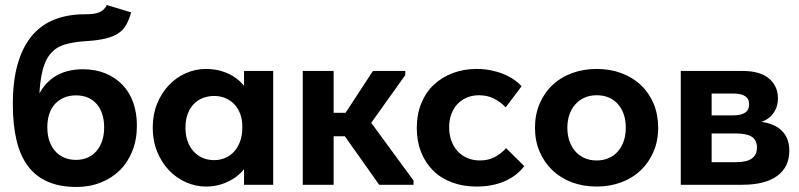

<svg xmlns="http://www.w3.org/2000/svg" viewBox="-20 -741 3205 770"><path d="M286.5 8.8Q339.5 8.8 384 -8.9Q428.5 -26.5 460.8 -58.4Q493 -90.3 511 -135.8Q529 -181.3 529 -237.5Q529 -288.5 514.1 -330.1Q499.3 -371.8 470.9 -401.1Q442.5 -430.5 402.5 -446.9Q362.5 -463.3 312.3 -463.3Q279.5 -463.3 249.8 -455.5Q220 -447.8 194.5 -430.4Q169 -413 149.4 -384.8Q129.8 -356.5 117.8 -315L136.5 -305Q136.5 -389.3 146.8 -441.1Q157 -493 179.5 -521.9Q202 -550.7 238 -561.9Q274 -573 325.3 -576Q372.8 -579 404 -586.6Q435.3 -594.2 455.3 -607.9Q475.3 -621.5 486.6 -642.2Q498 -663 505.8 -691.5L408.2 -720.8Q403.2 -710.3 395.9 -703.1Q388.5 -696 377.9 -691.5Q367.3 -687 352.9 -685.4Q338.5 -683.8 320.3 -683.8Q254.2 -683.8 200.7 -663.5Q147.2 -643.2 109.7 -599.6Q72.2 -556 51.9 -487.7Q31.5 -419.5 31.5 -322.8Q31.5 -240.2 46.4 -178Q61.2 -115.7 92.6 -74.2Q124 -32.7 172.3 -12Q220.5 8.8 286.5 8.8ZM284.5 -99.8Q258.5 -99.8 237.5 -108.9Q216.5 -118 201.5 -134.8Q186.5 -151.5 178.1 -175.6Q169.8 -199.8 169.8 -230.5Q169.8 -260.8 177.8 -284.6Q185.8 -308.5 201 -324.6Q216.3 -340.7 237.3 -349.6Q258.3 -358.5 284.8 -358.5Q311.8 -358.5 332.5 -349.5Q353.2 -340.5 367.7 -323.9Q382.2 -307.2 390 -283.4Q397.7 -259.5 397.7 -230.3Q397.7 -200 389.5 -175.6Q381.2 -151.3 366.2 -134.4Q351.2 -117.5 330.6 -108.6Q310 -99.8 284.5 -99.8Z M958.7 0H1075.5V-325.5V-332.5V-456.5H958.7V-332.5L951.7 -325.5V-126L958.7 -111ZM806.2 7.2Q840.7 7.2 870.9 -3Q901 -13.3 924.9 -30.4Q948.7 -47.5 964.9 -70.9Q981 -94.3 986.8 -120.8V-226.8H951.7Q951.7 -198.5 943.2 -174.9Q934.7 -151.3 920 -134.4Q905.2 -117.5 884.4 -108.1Q863.5 -98.8 838.8 -98.8Q814.3 -98.8 793.3 -107.6Q772.3 -116.5 756.6 -133.5Q741 -150.5 732.4 -174.5Q723.8 -198.5 723.8 -228.5Q723.8 -260.5 732.9 -284.5Q742 -308.5 757.9 -324.5Q773.8 -340.5 794.8 -348.4Q815.8 -356.2 838.5 -356.2Q864 -356.2 885.1 -347Q906.2 -337.7 921 -321.6Q935.7 -305.5 943.7 -283.1Q951.7 -260.8 951.7 -234.5H981.8V-342Q979.5 -366 965 -387.9Q950.5 -409.8 927.2 -427Q904 -444.3 873.1 -454.4Q842.2 -464.5 806.2 -464.5Q763.7 -464.5 725.1 -447.4Q686.5 -430.3 657.1 -399.3Q627.7 -368.3 610.1 -325.1Q592.5 -282 592.5 -229Q592.5 -176 610.4 -132.4Q628.2 -88.8 658 -57.8Q687.7 -26.8 726.4 -9.8Q765 7.2 806.2 7.2Z M1500.7 0H1638.5V-16.8L1468.8 -248.5L1605.3 -439.8V-456.5H1475.7L1332.5 -237.5ZM1234 -194.5H1388.3V-288.5H1234ZM1194.2 0H1318V-325.5V-332.5V-456.5H1194.2V-332.5V-325.5V-126V-111Z M1891.5 7.2Q1953.8 7.2 2003 -13.9Q2052.3 -35 2082.5 -74.8L2009.7 -146.8Q1989.7 -124.8 1964.1 -111.1Q1938.5 -97.5 1905 -97.5Q1876.8 -97.5 1854 -107.3Q1831.3 -117 1814.9 -134.9Q1798.5 -152.8 1789.9 -177.3Q1781.3 -201.8 1781.3 -230.5Q1781.3 -258.7 1789.6 -282.2Q1798 -305.7 1813.9 -322.9Q1829.8 -340 1851.9 -349.5Q1874 -359 1901.5 -359Q1935 -359 1961.2 -345.5Q1987.5 -332 2008 -310.5L2071.8 -395Q2058.3 -410 2039.3 -422.9Q2020.3 -435.8 1997.3 -444.9Q1974.3 -454 1947.3 -459.3Q1920.3 -464.5 1891.5 -464.5Q1840.5 -464.5 1796.7 -448.3Q1753 -432 1720.6 -401.9Q1688.2 -371.8 1669.9 -327.5Q1651.5 -283.3 1651.5 -227.3Q1651.5 -174.5 1668.6 -131.4Q1685.7 -88.2 1716.7 -57.2Q1747.7 -26.2 1792.5 -9.5Q1837.2 7.2 1891.5 7.2Z M2373 7.2Q2425.5 7.2 2470.6 -9.5Q2515.8 -26.2 2548.8 -57.2Q2581.8 -88.2 2600.6 -131.8Q2619.5 -175.3 2619.5 -228.8Q2619.5 -281.5 2601.4 -324.9Q2583.3 -368.3 2550.6 -399.4Q2518 -430.5 2472.5 -447.5Q2427 -464.5 2373 -464.5Q2319.8 -464.5 2274.5 -447.9Q2229.2 -431.3 2196.2 -400.4Q2163.2 -369.5 2144.4 -325.8Q2125.5 -282 2125.5 -228.8Q2125.5 -176 2144 -132.9Q2162.5 -89.8 2195.2 -58.4Q2228 -27 2273.5 -9.9Q2319 7.2 2373 7.2ZM2373 -97.5Q2345 -97.5 2323 -107.6Q2301 -117.8 2285.9 -135.6Q2270.8 -153.5 2263 -177.6Q2255.3 -201.8 2255.3 -228.8Q2255.3 -256.5 2263.3 -280.4Q2271.3 -304.2 2286.5 -321.6Q2301.8 -339 2323.4 -349Q2345 -359 2373 -359Q2401 -359 2422.6 -349.4Q2444.2 -339.7 2459.4 -322Q2474.5 -304.2 2482.1 -280.7Q2489.7 -257.2 2489.7 -228.8Q2489.7 -200.3 2481.7 -176.1Q2473.7 -152 2458.6 -134.5Q2443.5 -117 2421.9 -107.3Q2400.3 -97.5 2373 -97.5Z M2710.2 0H2956.3Q3048.8 0 3097.1 -35.6Q3145.5 -71.3 3145.5 -136.5Q3145.5 -168.8 3134 -191.1Q3122.5 -213.5 3102.1 -227.8Q3081.8 -242 3054.4 -248.4Q3027 -254.8 2995 -254.8V-246.3Q3016.3 -246.3 3035.5 -253Q3054.8 -259.8 3068.9 -272.6Q3083 -285.5 3091.4 -304.1Q3099.8 -322.8 3099.8 -347Q3099.8 -396 3063.8 -426.3Q3027.8 -456.5 2957.3 -456.5H2710.2ZM2834 -48V-410.3L2797.3 -366H2919.3Q2952 -366 2968.1 -355.5Q2984.3 -345 2984.3 -322.5Q2984.3 -299.8 2967.9 -289Q2951.5 -278.3 2919.8 -278.3H2797.3V-205.7H2932Q2974.3 -205.7 2995 -192.5Q3015.7 -179.3 3015.7 -148.5Q3015.7 -120.5 2995.4 -105.5Q2975 -90.5 2928.8 -90.5H2797.3Z"/></svg>

Font: Tilda Sans VF
Style: Regular
Weight: 400
Designer: ParaType Ltd
Foundry: ParaType Ltd
Version: Version 1.010